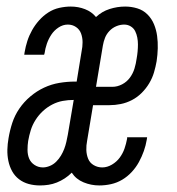

<svg xmlns="http://www.w3.org/2000/svg" viewBox="-20 -558 540 586"><path d="M102 8Q84 8 67.5 3.5Q51 -1 38 -11Q25 -21 17 -35.5Q9 -50 5.5 -67Q2 -84 2.5 -101.5Q3 -119 6 -136Q10 -160 17.5 -183Q25 -206 39 -226.5Q53 -247 72.5 -263.5Q92 -280 114.5 -290.5Q137 -301 161 -305Q185 -309 208 -309H214L229 -401Q232 -415 232 -429Q232 -443 227.5 -455.5Q223 -468 212 -475.5Q201 -483 187 -483Q172 -483 158.5 -474Q145 -465 136.5 -452Q128 -439 123 -424.5Q118 -410 116 -395Q115 -394 115 -393Q115 -392 115 -391H54Q54 -393 54.5 -394.5Q55 -396 55 -398Q58 -416 63.5 -433Q69 -450 78 -466Q87 -482 99.5 -496Q112 -510 127.5 -520Q143 -530 161 -534Q179 -538 196 -538Q219 -538 239.5 -530Q260 -522 273 -506Q291 -523 314.5 -530.5Q338 -538 362 -538Q381 -538 399 -532.5Q417 -527 430 -514Q443 -501 450 -484Q457 -467 459.5 -448.5Q462 -430 461.5 -410.5Q461 -391 458 -371Q455 -354 450 -337Q445 -320 435.5 -304Q426 -288 412.5 -274.5Q399 -261 382.5 -252.5Q366 -244 348.5 -240.5Q331 -237 314 -237H264L246 -129Q243 -114 243.5 -100Q244 -86 249 -73.5Q254 -61 266 -54Q278 -47 292 -47Q307 -47 321.5 -55.5Q336 -64 345.5 -77Q355 -90 360 -104.5Q365 -119 368 -135Q368 -136 368 -137Q368 -138 368 -139H429Q429 -137 428.5 -135.5Q428 -134 428 -132Q425 -114 419 -97Q413 -80 404 -63.5Q395 -47 382 -33Q369 -19 353 -9.5Q337 0 319 4Q301 8 283 8Q258 8 235 -1.5Q212 -11 199 -31Q189 -21 177.5 -13.5Q166 -6 153.5 -1Q141 4 128 6Q115 8 102 8ZM273 -293H323Q338 -293 352.5 -300.5Q367 -308 376.5 -321Q386 -334 390.5 -349Q395 -364 397 -379Q399 -390 400 -401Q401 -412 401 -422.5Q401 -433 399 -443.5Q397 -454 392.5 -463Q388 -472 379 -477.5Q370 -483 359 -483Q347 -483 335 -478Q323 -473 314 -463.5Q305 -454 300.5 -442.5Q296 -431 294 -419ZM111 -47Q121 -47 132 -51.5Q143 -56 151.5 -64.5Q160 -73 166 -83Q172 -93 176 -103.5Q180 -114 182.5 -125Q185 -136 187 -147L205 -253Q188 -253 171.5 -250Q155 -247 139.5 -239Q124 -231 111 -219Q98 -207 88.5 -192Q79 -177 74 -161Q69 -145 66 -128Q64 -115 64 -100.5Q64 -86 69 -74Q74 -62 85.5 -54.5Q97 -47 111 -47Z"/></svg>

Font: Iosevka Slab Light
Style: Italic
Weight: 300
Italic angle: -9°
Monospace: yes
Designer: Belleve Invis
Foundry: Belleve Invis
Version: Version 11.1.1; ttfautohint (v1.8.3)